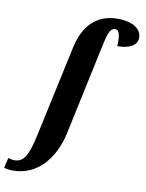

<svg xmlns="http://www.w3.org/2000/svg" viewBox="-228 -843 877 1156"><g transform="rotate(10 210.5 -265.0)"><path d="M-70 240C85 240 179 118 214 -33L335 -600C350 -672 363 -706 392 -706C423 -706 424 -658 422 -607C500 -607 543 -635 543 -680C543 -730 493 -770 397 -770C265 -770 189 -685 161 -552L40 9C11 142 -17 177 -70 177C-82 177 -98 173 -107 170L-122 232C-111 236 -86 240 -70 240Z"/></g></svg>

Font: Noto Serif ExtraCondensed Black
Style: Italic
Weight: 900
Width: 2
Italic angle: -12°
Designer: Monotype Design Team
Foundry: Monotype Imaging Inc.
Version: Version 2.014